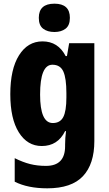

<svg xmlns="http://www.w3.org/2000/svg" viewBox="-20 -784 590 1044"><path d="M265 -432Q308 -432 324.5 -395Q341 -358 341 -278V-254Q341 -180 324 -147.5Q307 -115 267 -115Q198 -115 198 -270Q198 -432 265 -432ZM211 -559Q131 -559 83.5 -483.5Q36 -408 36 -272Q36 -138 82.5 -64Q129 10 207 10Q294 10 334 -71H339Q334 -34 334 2V11Q334 118 230 118Q183 118 143.5 108Q104 98 60 76V204Q131 240 237 240Q369 240 431 174Q493 108 493 -17V-549H356L344 -479H337Q296 -559 211 -559ZM276 -764Q191 -764 191 -687Q191 -646 214.5 -628Q238 -610 276 -610Q313 -610 336.5 -628Q360 -646 360 -687Q360 -764 276 -764Z"/></svg>

Font: Noto Sans Display SemiCondensed Extra
Style: Regular
Weight: 800
Width: 4
Designer: Monotype Design Team
Foundry: Monotype Imaging Inc.
Version: Version 1.900